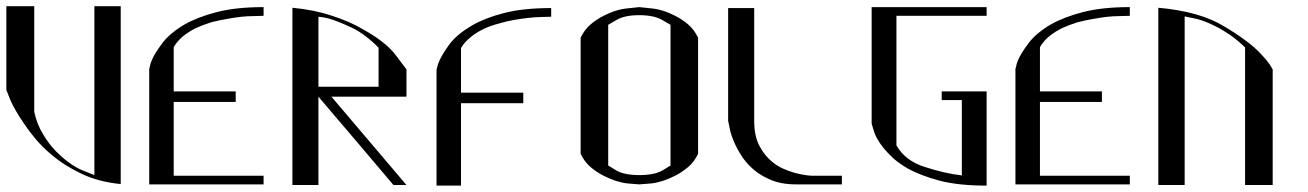

<svg xmlns="http://www.w3.org/2000/svg" viewBox="-21 -582 4121 605"><path d="M-1 -298.8 11.7 -266.6C20.8 -245.8 35.2 -221 54.7 -192.4C65.1 -176.8 77.1 -160.8 90.8 -144.5C104.5 -128.3 120.4 -112.3 138.7 -96.7C166 -73.2 197.9 -52.7 234.4 -35.2C270.8 -17.6 312.5 -6.5 359.4 -2V-284.2V-562.5H276.4V-535.2V-127.9V-30.3L237.3 -45.9C211.3 -57 184.2 -76.5 156.2 -104.5C141.3 -119.5 127.6 -137.4 115.2 -158.2C102.2 -179 92.8 -202.8 86.9 -229.5V-535.2V-562.5H-1V-535.2Z M809.6 -549.8V-559.6C751.6 -559.6 702.5 -554.4 662.1 -543.9C621.7 -533.5 587.9 -520.5 560.5 -504.9C528.6 -486 504.9 -465.8 489.3 -444.3C473.6 -423.5 462.9 -405.9 457 -391.6C453.8 -383.8 451.8 -377.3 451.2 -372.1L449.2 -365.2V-1H531.2H809.6V-28.3H526.4V-260.7H721.7V-293.9H526.4V-433.6C534.2 -446.6 543.9 -458 555.7 -467.8C568 -477.5 581.4 -486 595.7 -493.2C611.3 -500.3 627.6 -506.5 644.5 -511.7C662.1 -516.3 679 -519.9 695.3 -522.5C725.9 -528.3 752.6 -531.2 775.4 -531.2L809.6 -532.2Z M1259.8 -363.3 1227.5 -406.2C1206.7 -434.9 1170.9 -463.2 1120.1 -491.2C1093.4 -506.8 1061.8 -520.5 1025.4 -532.2C988.9 -544.6 947.3 -553.1 900.4 -557.6V-288.1H982.4V-431.6V-529.3L991.2 -528.3C997.1 -527.7 1005.2 -526 1015.6 -523.4C1033.9 -518.2 1057.6 -508.8 1086.9 -495.1C1115.6 -481.4 1143.9 -460.3 1171.9 -431.6V-308.6H982.4H900.4V1H918.9H982.4V-26.4V-277.3C1087.9 -153.6 1166.7 -60.9 1218.8 1H1259.8C1154.9 -122.7 1076.2 -215.5 1023.4 -277.3H1171.9H1259.8Z M1715.8 -546.9V-556.6C1657.2 -556.6 1607.7 -551.4 1567.4 -541C1527 -530.6 1493.5 -517.6 1466.8 -502C1434.2 -483.1 1410.2 -462.9 1394.5 -441.4C1378.9 -419.9 1368.2 -402 1362.3 -387.7C1359 -379.9 1357.1 -373.7 1356.4 -369.1L1354.5 -362.3V2.9H1377H1431.6V-24.4V-256.8H1627.9V-290H1431.6V-430.7C1439.5 -443.7 1449.5 -455.1 1461.9 -464.8C1473.6 -474.6 1487 -483.1 1502 -490.2C1516.9 -497.4 1533.2 -503.3 1550.8 -507.8C1567.7 -513 1584.3 -516.9 1600.6 -519.5C1631.2 -524.7 1657.9 -527.7 1680.7 -528.3L1715.8 -529.3Z M2178.7 -462.9C2170.9 -479.8 2160.5 -493.8 2147.5 -504.9C2134.4 -516 2120.8 -525.1 2106.4 -532.2C2079.8 -545.9 2054.4 -553.7 2030.3 -555.7L1993.2 -559.6L1957 -555.7C1932.9 -553.7 1907.6 -545.9 1880.9 -532.2C1866.5 -525.1 1852.9 -516 1839.8 -504.9C1826.8 -493.8 1816.4 -479.8 1808.6 -462.9V-330.1V-250V-201.2V-97.7C1816.4 -80.7 1826.8 -66.7 1839.8 -55.7C1852.9 -44.6 1866.5 -35.5 1880.9 -28.3C1907.6 -14.6 1932.9 -6.5 1957 -3.9L1993.2 -1L2030.3 -3.9C2054.4 -6.5 2079.8 -14.6 2106.4 -28.3C2120.8 -35.5 2134.4 -44.6 2147.5 -55.7C2160.5 -66.7 2170.9 -80.7 2178.7 -97.7V-201.2V-250ZM1895.5 -503.9 1920.9 -518.6C1937.8 -529 1961.9 -534.2 1993.2 -534.2C2024.4 -534.2 2048.8 -529 2066.4 -518.6L2091.8 -503.9V-203.1V-75.2V-60.5L2066.4 -44.9C2049.5 -35.2 2025.1 -30.3 1993.2 -30.3C1961.9 -30.3 1937.8 -35.2 1920.9 -44.9L1895.5 -60.5V-252Z M2355.5 -556.6H2273.4V-378.9V-201.2L2278.3 -177.7C2280.9 -162.8 2287.1 -144.9 2296.9 -124C2302.1 -113 2308.6 -101.6 2316.4 -89.8C2323.6 -78.8 2332.4 -68 2342.8 -57.6C2359 -41.3 2378.9 -28 2402.3 -17.6C2425.8 -6.5 2454.1 -1 2487.3 -1H2553.7H2631.8V-28.3H2559.6H2536.1C2520.5 -29 2502 -32.2 2480.5 -38.1C2469.4 -41.3 2458 -45.6 2446.3 -50.8C2434.6 -56 2423.5 -62.8 2413.1 -71.3C2396.8 -84.3 2383.1 -101.2 2372.1 -122.1C2361 -142.9 2355.5 -169.3 2355.5 -201.2Z M3087.9 -559.6H2725.6V-376V-192.4L2732.4 -169.9C2736.3 -154.9 2746.1 -137.4 2761.7 -117.2C2770.2 -106.8 2780.6 -95.7 2793 -84C2805.3 -72.9 2820.3 -62.2 2837.9 -51.8C2864.6 -36.8 2898.4 -23.8 2939.5 -12.7C2979.8 -2.3 3029.3 2.9 3087.9 2.9V-7.8V-24.4V-25.4V-293.9H3024.4H2946.3V-266.6H3009.8V-29.3C2974.6 -33.2 2935.9 -42 2893.6 -55.7C2851.9 -68.7 2821.9 -91.5 2803.7 -124V-532.2H3087.9Z M3539.1 -549.8V-559.6C3481.1 -559.6 3432 -554.4 3391.6 -543.9C3351.2 -533.5 3317.4 -520.5 3290 -504.9C3258.1 -486 3234.4 -465.8 3218.8 -444.3C3203.1 -423.5 3192.4 -405.9 3186.5 -391.6C3183.3 -383.8 3181.3 -377.3 3180.7 -372.1L3178.7 -365.2V-1H3260.7H3539.1V-28.3H3255.9V-260.7H3451.2V-293.9H3255.9V-433.6C3263.7 -446.6 3273.4 -458 3285.2 -467.8C3297.5 -477.5 3310.9 -486 3325.2 -493.2C3340.8 -500.3 3357.1 -506.5 3374 -511.7C3391.6 -516.3 3408.5 -519.9 3424.8 -522.5C3455.4 -528.3 3482.1 -531.2 3504.9 -531.2L3539.1 -532.2Z M3989.3 -363.3 3980.5 -377.9C3974.6 -387 3965.2 -398.4 3952.1 -412.1C3928.1 -438.2 3890 -466.8 3837.9 -498C3786.5 -529.9 3716.8 -549.8 3628.9 -557.6V-209V1H3711.9V-26.4V-432.6V-530.3L3740.2 -524.4C3759.1 -521.2 3782.2 -512.7 3809.6 -499C3823.9 -491.9 3839.2 -482.7 3855.5 -471.7C3871.1 -460.6 3886.7 -447.6 3902.3 -432.6V-26.4V1H3923.8H3989.3V-26.4Z"/></svg>

Font: Cully Mac
Style: Regular
Weight: 400
Designer: Arif Nurcahyadi
Version: Version 1.0